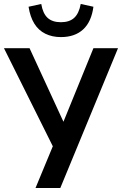

<svg xmlns="http://www.w3.org/2000/svg" viewBox="-29 -948 615 968"><path d="M150 0 247 -234 245 -195 -9 -705H120L302 -310H281L442 -705H566L275 0ZM278 -761Q234 -761 199.5 -778Q165 -795 144 -829Q123 -863 115 -914L179 -928Q187 -880 211 -858Q235 -836 278 -836Q321 -836 345 -858Q369 -880 378 -928L442 -914Q432 -838 390 -799.5Q348 -761 278 -761Z"/></svg>

Font: Nunito Sans 10pt Condensed
Style: Bold
Weight: 700
Width: 3
Designer: Vernon Adams
Foundry: Vernon Adams
Version: Version 3.101;gftools[0.9.27]